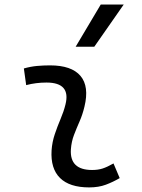

<svg xmlns="http://www.w3.org/2000/svg" viewBox="-20 -815 626 845"><path d="M479.5 -95.7 506.8 -31.2Q478 -14.2 446 -2.2Q414.1 9.8 372.6 9.8Q286.1 9.8 244.1 -31.7Q202.1 -73.2 207 -153.3Q209.5 -189.9 221.2 -224.6Q232.9 -259.3 246.8 -292Q260.7 -324.7 268.1 -355Q292.5 -451.7 184.6 -451.7Q138.2 -451.7 95.2 -440.4L85 -513.7Q113.8 -522 142.6 -524.7Q171.4 -527.3 200.2 -527.3Q294.9 -527.3 334.2 -481Q373.5 -434.6 351.6 -345.2Q343.3 -310.5 330.1 -280.5Q316.9 -250.5 305.7 -221.2Q294.4 -191.9 292 -157.7Q286.1 -66.9 385.3 -66.9Q411.6 -66.9 431.9 -73.5Q452.1 -80.1 479.5 -95.7ZM313 -609.4 423.3 -794.9H524.4L395 -609.4Z"/></svg>

Font: Cascadia Code NF SemiLight
Style: Italic
Weight: 350
Italic angle: -10°
Monospace: yes
Designer: Aaron Bell
Foundry: Saja Typeworks
Version: Version 2404.023; ttfautohint (v1.8.4)